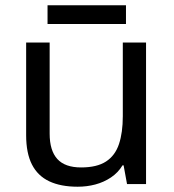

<svg xmlns="http://www.w3.org/2000/svg" viewBox="-20 -748 658 727"><path d="M533 -587V-51H461L448 -122H444Q427 -94 400 -76Q373 -58 341 -49.5Q309 -41 274 -41Q210 -41 166.5 -61.5Q123 -82 101 -125Q79 -168 79 -236V-587H168V-242Q168 -178 197 -146Q226 -114 287 -114Q347 -114 381.5 -136.5Q416 -159 430.5 -202.5Q445 -246 445 -308V-587ZM457 -728V-657H160V-728Z"/></svg>

Font: Noto Sans Tamil UI
Style: Regular
Weight: 400
Designer: Jelle Bosma - Monotype Design Team
Foundry: Monotype Imaging Inc.
Version: Version 2.004